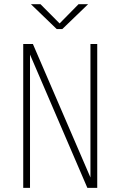

<svg xmlns="http://www.w3.org/2000/svg" viewBox="-20 -914 590 934"><path d="M93 0V-700H140L420 -50.5V-700H453V0H405L126 -648.5V0ZM130.5 -893.5H177L270 -800L362 -893.5H408.5L283 -772.5H256Z"/></svg>

Font: Trispace SemiCondensed Thin
Style: Regular
Weight: 100
Width: 4
Designer: Tyler Finck
Foundry: Etcetera Type Company
Version: Version 1.210; ttfautohint (v1.8.3)